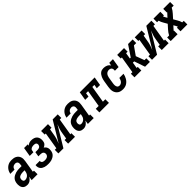

<svg xmlns="http://www.w3.org/2000/svg" viewBox="438 -2077 3625 3625"><g transform="rotate(-45 2250.0 -265.0)"><path d="M150 8Q128 8 107.5 3Q87 -2 70.5 -13.5Q54 -25 43.5 -42.5Q33 -60 28 -80Q23 -100 23 -121.5Q23 -143 26 -164Q30 -189 40.5 -214Q51 -239 70.5 -258Q90 -277 114.5 -289.5Q139 -302 164.5 -309.5Q190 -317 215 -319.5Q240 -322 266 -322H321L326 -355Q329 -371 328 -387Q327 -403 319.5 -416Q312 -429 297.5 -435.5Q283 -442 267 -442Q252 -442 236.5 -437.5Q221 -433 208.5 -423Q196 -413 188.5 -398.5Q181 -384 178 -369H66Q71 -392 79.5 -414Q88 -436 102 -456Q116 -476 135 -492.5Q154 -509 176 -519.5Q198 -530 221 -534Q244 -538 267 -538Q294 -538 320 -533.5Q346 -529 368 -517Q390 -505 406.5 -486Q423 -467 431.5 -443Q440 -419 440.5 -392.5Q441 -366 436 -339L396 -96H425V0H268L281 -79Q271 -61 257 -44.5Q243 -28 226 -16Q209 -4 189 2Q169 8 150 8ZM184 -88Q205 -88 226.5 -96.5Q248 -105 264.5 -122Q281 -139 289.5 -160Q298 -181 301 -203L305 -226H266Q253 -226 240.5 -225Q228 -224 215 -221.5Q202 -219 189.5 -215Q177 -211 166 -203.5Q155 -196 148 -184.5Q141 -173 139 -160Q137 -147 138 -134.5Q139 -122 144 -110.5Q149 -99 160 -93.5Q171 -88 184 -88Z M709 8Q685 8 661 5.5Q637 3 615 -4Q593 -11 573.5 -23Q554 -35 540.5 -53.5Q527 -72 522 -95Q517 -118 520 -142Q521 -144 521 -145.5Q521 -147 522 -149H633Q633 -148 633 -147.5Q633 -147 633 -146Q630 -132 636.5 -119.5Q643 -107 654.5 -100Q666 -93 680.5 -90.5Q695 -88 709 -88Q719 -88 729.5 -89Q740 -90 750.5 -92.5Q761 -95 771 -100Q781 -105 789 -112.5Q797 -120 802 -130Q807 -140 809 -150Q811 -167 807 -183Q803 -199 791.5 -209.5Q780 -220 764 -224Q748 -228 731 -228H675L691 -324H747Q760 -324 773.5 -326Q787 -328 799.5 -335Q812 -342 820 -354Q828 -366 831 -379Q833 -393 829.5 -406Q826 -419 816.5 -427.5Q807 -436 793.5 -439Q780 -442 766 -442Q752 -442 738 -440.5Q724 -439 710.5 -434Q697 -429 685 -418.5Q673 -408 671 -394L663 -349H565L595 -530H693L688 -499Q699 -509 712 -517Q725 -525 739 -530Q753 -535 767.5 -536.5Q782 -538 796 -538Q830 -538 862 -527Q894 -516 914 -492Q934 -468 940.5 -434.5Q947 -401 941 -367Q939 -352 933.5 -337Q928 -322 917 -309.5Q906 -297 892 -288Q878 -279 863 -273Q880 -263 893 -248Q906 -233 913 -214.5Q920 -196 921 -175.5Q922 -155 918 -134Q915 -112 905.5 -90Q896 -68 879 -51Q862 -34 841 -22Q820 -10 798 -3.5Q776 3 753.5 5.5Q731 8 709 8Z M981 0V-96H1023L1079 -434H1050V-530H1233V-434H1192L1172 -318Q1168 -293 1163 -269Q1158 -245 1150.5 -221Q1143 -197 1133.5 -173.5Q1124 -150 1115 -126L1359 -530H1494V-434H1452L1396 -96H1425V0H1242V-96H1284L1303 -212Q1307 -237 1312 -261Q1317 -285 1324.5 -309Q1332 -333 1341.5 -356.5Q1351 -380 1360 -404L1116 0Z M1650 8Q1628 8 1607.5 3Q1587 -2 1570.5 -13.5Q1554 -25 1543.5 -42.5Q1533 -60 1528 -80Q1523 -100 1523 -121.5Q1523 -143 1526 -164Q1530 -189 1540.5 -214Q1551 -239 1570.5 -258Q1590 -277 1614.5 -289.5Q1639 -302 1664.5 -309.5Q1690 -317 1715 -319.5Q1740 -322 1766 -322H1821L1826 -355Q1829 -371 1828 -387Q1827 -403 1819.5 -416Q1812 -429 1797.5 -435.5Q1783 -442 1767 -442Q1752 -442 1736.5 -437.5Q1721 -433 1708.5 -423Q1696 -413 1688.5 -398.5Q1681 -384 1678 -369H1566Q1571 -392 1579.5 -414Q1588 -436 1602 -456Q1616 -476 1635 -492.5Q1654 -509 1676 -519.5Q1698 -530 1721 -534Q1744 -538 1767 -538Q1794 -538 1820 -533.5Q1846 -529 1868 -517Q1890 -505 1906.5 -486Q1923 -467 1931.5 -443Q1940 -419 1940.5 -392.5Q1941 -366 1936 -339L1896 -96H1925V0H1768L1781 -79Q1771 -61 1757 -44.5Q1743 -28 1726 -16Q1709 -4 1689 2Q1669 8 1650 8ZM1684 -88Q1705 -88 1726.5 -96.5Q1748 -105 1764.5 -122Q1781 -139 1789.5 -160Q1798 -181 1801 -203L1805 -226H1766Q1753 -226 1740.5 -225Q1728 -224 1715 -221.5Q1702 -219 1689.5 -215Q1677 -211 1666 -203.5Q1655 -196 1648 -184.5Q1641 -173 1639 -160Q1637 -147 1638 -134.5Q1639 -122 1644 -110.5Q1649 -99 1660 -93.5Q1671 -88 1684 -88Z M2076 0V-96H2153L2209 -434H2154L2142 -357H2054L2083 -530H2480L2451 -357H2364L2377 -434H2322L2266 -96H2331V0Z M2704 8Q2675 8 2647 2Q2619 -4 2596.5 -19.5Q2574 -35 2558.5 -58Q2543 -81 2536.5 -108Q2530 -135 2530.5 -164Q2531 -193 2536 -222L2557 -352Q2561 -374 2566.5 -395.5Q2572 -417 2581.5 -438Q2591 -459 2604.5 -478.5Q2618 -498 2636.5 -512.5Q2655 -527 2677 -532.5Q2699 -538 2721 -538Q2742 -538 2763 -534Q2784 -530 2802 -521.5Q2820 -513 2835 -499.5Q2850 -486 2859 -468L2870 -530H2968L2938 -349H2840Q2842 -367 2840.5 -384.5Q2839 -402 2829.5 -415.5Q2820 -429 2804 -435.5Q2788 -442 2771 -442Q2751 -442 2731.5 -434Q2712 -426 2698.5 -410Q2685 -394 2678 -375Q2671 -356 2667 -337L2646 -207Q2644 -194 2643 -180.5Q2642 -167 2643 -154Q2644 -141 2648 -129Q2652 -117 2659.5 -107.5Q2667 -98 2679 -93Q2691 -88 2704 -88Q2723 -88 2741.5 -97Q2760 -106 2772.5 -122Q2785 -138 2792 -156.5Q2799 -175 2803 -194H2914Q2910 -168 2901 -143.5Q2892 -119 2878.5 -95.5Q2865 -72 2846 -52Q2827 -32 2804 -18Q2781 -4 2755 2Q2729 8 2704 8Z M3013 0V-96H3054L3110 -434H3081V-530H3264V-434H3223L3203 -313H3226L3372 -530H3494V-434H3432L3313 -265L3376 -96H3425V0H3296L3229 -196L3222 -217H3187L3167 -96H3196V0Z M3481 0V-96H3523L3579 -434H3550V-530H3733V-434H3692L3672 -318Q3668 -293 3663 -269Q3658 -245 3650.5 -221Q3643 -197 3633.5 -173.5Q3624 -150 3615 -126L3859 -530H3994V-434H3952L3896 -96H3925V0H3742V-96H3784L3803 -212Q3807 -237 3812 -261Q3817 -285 3824.5 -309Q3832 -333 3841.5 -356.5Q3851 -380 3860 -404L3616 0Z M3981 0V-96H4034Q4047 -122 4064 -146Q4081 -170 4101 -192L4172 -271L4129 -346Q4117 -367 4107 -388.5Q4097 -410 4091 -434H4050V-530H4233V-434H4208Q4211 -424 4215.5 -413.5Q4220 -403 4225 -394L4248 -354L4292 -402Q4294 -404 4296 -406.5Q4298 -409 4300 -411Q4300 -411 4300 -411Q4300 -411 4300 -411H4301Q4306 -417 4310.5 -422.5Q4315 -428 4320 -434H4311V-530H4494V-434H4441Q4428 -408 4411 -384Q4394 -360 4374 -338L4303 -259L4347 -184Q4359 -163 4369 -141.5Q4379 -120 4384 -96H4425V0H4242V-96H4268Q4264 -106 4260 -116.5Q4256 -127 4250 -136L4227 -176L4183 -128Q4181 -126 4179 -123.5Q4177 -121 4175 -119Q4175 -119 4175 -119Q4175 -119 4175 -119Q4170 -113 4165 -107.5Q4160 -102 4155 -96H4164V0Z"/></g></svg>

Font: Iosevka Curly Slab Oblique
Style: Bold
Weight: 700
Italic angle: -9°
Monospace: yes
Designer: Belleve Invis
Foundry: Belleve Invis
Version: Version 11.1.0; ttfautohint (v1.8.3)